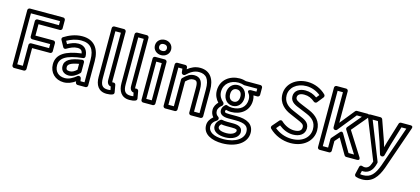

<svg xmlns="http://www.w3.org/2000/svg" viewBox="-71 -1344 4805 2198"><g transform="rotate(15 2331.5 -245.5)"><path d="M108 -25V-629H453V-581H199C184 -581 174 -567 174 -556V-371C174 -356 188 -346 199 -346H412V-298H199C184 -298 174 -284 174 -273V-25ZM58 0C58 11 68 25 83 25H199C210 25 224 15 224 0V-248H437C448 -248 462 -258 462 -273V-371C462 -382 452 -396 437 -396H224V-531H478C489 -531 503 -541 503 -556V-654C503 -665 493 -679 478 -679H83C72 -679 58 -669 58 -654Z M551 -132C551 -216 617 -267 818 -289C831 -290 840 -302 840 -314C839 -373 809 -435 726 -435C679 -435 635 -416 598 -396L579 -430C628 -457 685 -478 747 -478C855 -478 905 -419 905 -291V-25H857L852 -58C850 -70 838 -79 827 -79H824C818 -79 812 -77 808 -73C766 -38 721 -13 672 -13C599 -13 551 -59 551 -132ZM501 -132C501 -33 573 37 672 37C724 37 769 17 809 -11L811 4C813 15 824 25 836 25H930C941 25 955 15 955 0V-291C955 -437 885 -528 747 -528C662 -528 589 -495 533 -460C523 -454 517 -439 524 -427L566 -350C573 -336 590 -334 601 -341C643 -366 685 -385 726 -385C768 -385 782 -367 788 -336C604 -312 501 -253 501 -132ZM613 -141C613 -81 659 -53 708 -53C757 -53 795 -79 832 -114C837 -119 840 -126 840 -132V-242C840 -252 834 -270 812 -267C680 -250 613 -212 613 -141ZM663 -141C663 -166 679 -194 790 -213V-143C760 -116 736 -103 708 -103C675 -103 663 -113 663 -141Z M1095 -126V-681H1160V-120C1160 -95 1169 -74 1187 -63C1193 -59 1203 -57 1207 -57L1215 -16C1205 -14 1195 -13 1182 -13C1117 -13 1095 -47 1095 -126ZM1045 -126C1045 -35 1083 37 1182 37C1211 37 1235 33 1253 25C1263 21 1270 10 1268 -2L1253 -88C1250 -103 1236 -111 1223 -108C1217 -107 1215 -107 1212 -107C1211 -109 1210 -113 1210 -120V-706C1210 -717 1200 -731 1185 -731H1070C1059 -731 1045 -721 1045 -706Z M1366 -126V-681H1431V-120C1431 -95 1440 -74 1458 -63C1464 -59 1474 -57 1478 -57L1486 -16C1476 -14 1466 -13 1453 -13C1388 -13 1366 -47 1366 -126ZM1316 -126C1316 -35 1354 37 1453 37C1482 37 1506 33 1524 25C1534 21 1541 10 1539 -2L1524 -88C1521 -103 1507 -111 1494 -108C1488 -107 1486 -107 1483 -107C1482 -109 1481 -113 1481 -120V-706C1481 -717 1471 -731 1456 -731H1341C1330 -731 1316 -721 1316 -706Z M1670 -602C1640 -602 1624 -619 1624 -642C1624 -666 1641 -683 1670 -683C1699 -683 1716 -666 1716 -642C1716 -619 1700 -602 1670 -602ZM1670 -552C1722 -552 1766 -589 1766 -642C1766 -696 1723 -733 1670 -733C1617 -733 1574 -696 1574 -642C1574 -589 1618 -552 1670 -552ZM1637 -25V-466H1702V-25ZM1587 0C1587 11 1597 25 1612 25H1727C1738 25 1752 15 1752 0V-491C1752 -502 1742 -516 1727 -516H1612C1601 -516 1587 -506 1587 -491Z M1899 -25V-466H1947L1952 -422C1954 -409 1966 -400 1977 -400H1981C1988 -400 1994 -403 1998 -407C2040 -448 2085 -478 2142 -478C2229 -478 2268 -426 2268 -308V-25H2203V-293C2203 -379 2172 -429 2101 -429C2048 -429 2013 -401 1972 -361C1967 -356 1964 -349 1964 -343V-25ZM1849 0C1849 11 1859 25 1874 25H1989C2000 25 2014 15 2014 0V-332C2049 -366 2070 -379 2101 -379C2138 -379 2153 -369 2153 -293V0C2153 11 2163 25 2178 25H2293C2304 25 2318 15 2318 0V-308C2318 -438 2265 -528 2142 -528C2083 -528 2036 -504 1996 -472L1994 -494C1993 -505 1982 -516 1969 -516H1874C1863 -516 1849 -506 1849 -491Z M2472 72C2472 140 2544 167 2623 167C2706 167 2781 128 2781 63C2781 2 2724 -11 2669 -11H2602C2576 -11 2557 -13 2541 -17C2533 -19 2525 -17 2520 -13C2490 10 2472 39 2472 72ZM2522 72C2522 60 2527 48 2542 34C2560 37 2579 39 2602 39H2669C2726 39 2731 48 2731 63C2731 82 2698 117 2623 117C2546 117 2522 92 2522 72ZM2426 89C2426 59 2443 30 2484 5C2491 0 2496 -8 2496 -16V-20C2496 -29 2491 -37 2484 -41C2465 -53 2452 -71 2452 -102C2452 -128 2472 -156 2496 -173C2503 -178 2506 -186 2506 -193V-197C2506 -205 2501 -213 2496 -217C2469 -238 2442 -278 2442 -327C2442 -423 2518 -478 2611 -478C2635 -478 2658 -473 2675 -467C2678 -466 2681 -466 2683 -466H2834V-431H2769C2769 -431 2718 -428 2750 -390C2762 -376 2772 -351 2772 -323C2772 -230 2706 -181 2611 -181C2593 -181 2572 -184 2553 -192C2544 -196 2535 -194 2528 -188C2511 -173 2495 -152 2495 -122C2495 -74 2538 -52 2600 -52H2687C2802 -52 2842 -21 2842 44C2842 120 2760 192 2605 192C2490 192 2426 152 2426 89ZM2376 89C2376 198 2486 242 2605 242C2770 242 2892 162 2892 44C2892 -61 2808 -102 2687 -102H2600C2542 -102 2545 -114 2545 -122C2545 -132 2547 -135 2551 -140C2571 -134 2592 -131 2611 -131C2724 -131 2822 -198 2822 -323C2822 -344 2819 -362 2812 -381H2859C2870 -381 2884 -391 2884 -406V-491C2884 -502 2874 -516 2859 -516H2687C2666 -523 2639 -528 2611 -528C2498 -528 2392 -457 2392 -327C2392 -272 2415 -227 2445 -196C2423 -174 2402 -141 2402 -102C2402 -68 2414 -40 2433 -19C2398 10 2376 46 2376 89ZM2611 -203C2673 -203 2721 -253 2721 -327C2721 -399 2674 -449 2611 -449C2549 -449 2500 -401 2500 -327C2500 -253 2548 -203 2611 -203ZM2611 -253C2578 -253 2550 -275 2550 -327C2550 -377 2577 -399 2611 -399C2644 -399 2671 -377 2671 -327C2671 -275 2643 -253 2611 -253Z M3159 -86 3195 -128C3244 -89 3302 -64 3362 -64C3443 -64 3501 -104 3501 -173C3501 -246 3440 -269 3385 -292L3295 -331C3234 -357 3178 -400 3178 -482C3178 -569 3255 -641 3373 -641C3434 -641 3495 -617 3540 -580L3511 -544C3471 -573 3426 -590 3373 -590C3304 -590 3245 -555 3245 -488C3245 -416 3315 -393 3364 -373L3453 -336C3526 -305 3570 -264 3570 -182C3570 -92 3497 -13 3360 -13C3286 -13 3214 -40 3159 -86ZM3105 -100C3098 -91 3096 -76 3106 -66C3173 0 3265 37 3360 37C3517 37 3620 -60 3620 -182C3620 -290 3554 -347 3473 -382L3384 -419C3325 -443 3295 -458 3295 -488C3295 -517 3318 -540 3373 -540C3422 -540 3460 -523 3499 -490C3510 -481 3527 -483 3535 -493L3594 -567C3601 -576 3601 -592 3592 -601C3536 -657 3456 -691 3373 -691C3235 -691 3128 -603 3128 -482C3128 -372 3208 -313 3275 -285L3365 -246C3428 -219 3451 -208 3451 -173C3451 -140 3429 -114 3362 -114C3310 -114 3252 -140 3209 -181C3198 -192 3182 -189 3173 -179Z M3729 -25V-681H3792V-265C3792 -250 3806 -240 3817 -240H3820C3828 -240 3834 -243 3839 -249L4014 -466H4074L3941 -307C3934 -298 3934 -286 3939 -278L4099 -25H4034L3916 -226C3916 -226 3900 -258 3875 -229L3798 -141C3794 -136 3792 -131 3792 -125V-25ZM3679 0C3679 11 3689 25 3704 25H3817C3828 25 3842 15 3842 0V-116L3890 -171L3998 13C4002 19 4011 25 4020 25H4145C4193 25 4166 -13 4166 -13L3991 -289L4147 -475C4179 -513 4128 -516 4128 -516H4002C3995 -516 3988 -513 3983 -507L3842 -332V-706C3842 -717 3832 -731 3817 -731H3704C3693 -731 3679 -721 3679 -706Z M4235 133C4243 134 4245 134 4251 134C4317 134 4355 87 4373 32L4382 1C4384 -4 4383 -10 4381 -15L4202 -466H4264L4343 -242C4357 -198 4371 -151 4386 -104C4389 -93 4400 -87 4410 -87H4414C4426 -87 4436 -97 4438 -106C4450 -151 4463 -200 4475 -243L4543 -466H4601L4434 14C4394 122 4351 177 4259 177C4245 177 4233 176 4225 174ZM4224 78C4204 71 4194 86 4192 96L4171 186C4168 198 4175 212 4187 216C4207 223 4230 227 4259 227C4381 227 4440 144 4482 30L4660 -483C4673 -520 4636 -516 4636 -516H4525C4515 -516 4504 -509 4501 -498L4427 -257C4421 -236 4416 -217 4410 -195C4404 -215 4398 -237 4391 -258L4306 -499C4303 -507 4293 -516 4282 -516H4165C4125 -516 4142 -482 4142 -482L4332 -5L4325 18C4311 61 4289 84 4251 84C4244 84 4232 81 4224 78Z"/></g></svg>

Font: Falling Sky
Style: Ou
Weight: 400
Designer: Paul D. Hunt
Foundry: Adobe Systems Incorporated
Version: Version 1.02